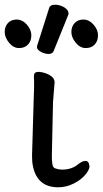

<svg xmlns="http://www.w3.org/2000/svg" viewBox="-63 -784 436 815"><path d="M96 -594 145 -748Q149 -764 170 -764Q191 -764 209.5 -753Q228 -742 228 -726Q228 -722 226 -719L165 -568Q160 -555 143.5 -555Q127 -555 110.5 -564Q94 -573 94 -584Q94 -591 96 -594ZM334 -679.5Q353 -658 353 -634Q353 -610 339 -595Q325 -580 301 -580Q277 -580 258.5 -602.5Q240 -625 240 -648Q240 -671 253.5 -686Q267 -701 291 -701Q315 -701 334 -679.5ZM51 -679.5Q70 -658 70 -634Q70 -610 56 -595Q42 -580 18 -580Q-6 -580 -24.5 -602.5Q-43 -625 -43 -648Q-43 -671 -29.5 -686Q-16 -701 8 -701Q32 -701 51 -679.5ZM81 -465Q83 -479 100 -479Q112 -479 128 -474Q165 -461 168 -440L169 -437L162 -350Q157 -127 157 -117Q157 -107 159 -89.5Q161 -72 172 -69Q186 -64 200 -64Q242 -64 269 -87Q287 -101 299 -101Q314 -101 316 -82Q317 -80 317 -79Q317 -63 298.5 -41.5Q280 -20 249 -4.5Q218 11 184 11Q87 11 74 -96Q73 -112 73 -124Q73 -135 80 -361Q83 -415 81 -464Z"/></svg>

Font: Moon Stars Kai
Style: Bold
Weight: 700
Designer: GuiWonder
Version: Version 1.101